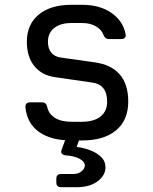

<svg xmlns="http://www.w3.org/2000/svg" viewBox="-20 -578 640 801"><path d="M235 203Q215 203 215 183V168Q215 148 235 148H285Q307 148 320.5 136.5Q334 125 334 112Q334 97 313 85Q292 73 254 70Q243 69 238 63Q233 57 237 47L258 -10Q264 -26 281 -26H297Q308 -26 312.5 -20Q317 -14 313 -3L300 35Q326 38 354 48Q382 58 401 76Q420 94 420 120Q420 154 387 178.5Q354 203 300 203ZM278 8Q193 8 143 -27.5Q93 -63 86 -130Q85 -151 105 -151H156Q173 -151 177 -132Q183 -103 209 -86.5Q235 -70 278 -70H322Q372 -70 399.5 -92Q427 -114 427 -154Q427 -190 411 -210Q395 -230 362 -234L210 -256Q154 -264 123 -302.5Q92 -341 92 -404Q92 -476 141.5 -517Q191 -558 278 -558H322Q396 -558 444.5 -524.5Q493 -491 504 -436Q506 -426 501 -420.5Q496 -415 486 -415H434Q418 -415 412 -432Q404 -454 380.5 -468Q357 -482 322 -482H278Q232 -482 206 -461Q180 -440 180 -404Q180 -376 193.5 -359Q207 -342 233 -338L375 -318Q445 -308 480 -267Q515 -226 515 -154Q515 -77 464.5 -34.5Q414 8 322 8Z"/></svg>

Font: Pitagon Sans Mono
Style: Regular
Weight: 400
Monospace: yes
Designer: Travis Tran
Foundry: Pitagon
Version: Version 1.001;gftools[0.9.26]